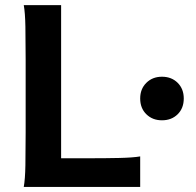

<svg xmlns="http://www.w3.org/2000/svg" viewBox="-20 -733 768 753"><path d="M219.7 -112.3H325.2Q394.5 -112.3 448 -113.5Q501.5 -114.7 529.8 -119.6V0H73.2Q78.6 -29.3 79.6 -84.7Q80.6 -140.1 80.6 -212.4V-500.5Q80.6 -572.8 79.6 -628.2Q78.6 -683.6 73.2 -712.9H219.7ZM529.8 -346.7Q529.8 -384.3 554 -408.2Q578.1 -432.1 615.2 -432.1Q652.8 -432.1 676.8 -408.2Q700.7 -384.3 700.7 -346.7Q700.7 -308.6 676.8 -284.9Q652.8 -261.2 615.2 -261.2Q578.1 -261.2 554 -284.9Q529.8 -308.6 529.8 -346.7Z"/></svg>

Font: Andika
Style: Bold
Weight: 700
Designer: Victor Gaultney, Annie Olsen, Julie Remington, Don Collingsworth, Eric Hays, Becca Hirsbrunner
Foundry: SIL International
Version: Version 6.101